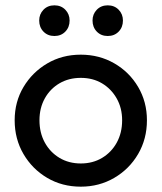

<svg xmlns="http://www.w3.org/2000/svg" viewBox="-20 -690 606 720"><path d="M283 10Q213 10 157 -23Q101 -56 68 -112.5Q35 -169 35 -239Q35 -308 68 -363.5Q101 -419 157 -452Q213 -485 283 -485Q352 -485 408.5 -452.5Q465 -420 498 -364Q531 -308 531 -239Q531 -169 498 -112.5Q465 -56 408.5 -23Q352 10 283 10ZM283 -77Q328 -77 363 -98Q398 -119 418 -155.5Q438 -192 438 -239Q438 -285 417.5 -321Q397 -357 362.5 -377.5Q328 -398 283 -398Q238 -398 203 -377.5Q168 -357 148 -321Q128 -285 128 -239Q128 -192 148 -155.5Q168 -119 203 -98Q238 -77 283 -77ZM184 -555Q159 -555 143 -571.5Q127 -588 127 -613Q127 -637 143 -653.5Q159 -670 184 -670Q209 -670 225 -653.5Q241 -637 241 -613Q241 -588 225 -571.5Q209 -555 184 -555ZM384 -555Q359 -555 343 -571.5Q327 -588 327 -613Q327 -637 343 -653.5Q359 -670 384 -670Q409 -670 425 -653.5Q441 -637 441 -613Q441 -588 425 -571.5Q409 -555 384 -555Z"/></svg>

Font: Outfit Thin
Style: Regular
Weight: 400
Version: Version 1.100;gftools[0.9.27]